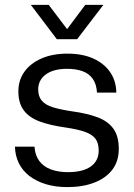

<svg xmlns="http://www.w3.org/2000/svg" viewBox="-20 -754 549 784"><path d="M255 10Q206 10 167 -2Q128 -14 100 -35.5Q72 -57 57 -87.5Q42 -118 41 -155H121Q123 -120 140.5 -96.5Q158 -73 188.5 -62Q219 -51 257 -51Q318 -51 350.5 -74Q383 -97 383 -139Q383 -171 369 -188.5Q355 -206 326 -216Q297 -226 250 -233Q185 -242 142 -258Q99 -274 77 -303.5Q55 -333 55 -381Q55 -427 80 -461.5Q105 -496 150 -515.5Q195 -535 255 -535Q316 -535 360 -515.5Q404 -496 429 -460.5Q454 -425 455 -376H376Q374 -411 358.5 -432.5Q343 -454 316.5 -463.5Q290 -473 254 -473Q198 -473 167 -450Q136 -427 136 -389Q136 -360 151 -342.5Q166 -325 197.5 -315.5Q229 -306 277 -299Q336 -291 378.5 -275Q421 -259 443 -228.5Q465 -198 465 -146Q465 -96 439 -61.5Q413 -27 365.5 -8.5Q318 10 255 10ZM212 -594 106 -734H179L254 -635L328 -734H402L295 -594Z"/></svg>

Font: Mona Sans ExtraLight
Style: Regular
Weight: 400
Version: Version 2.000